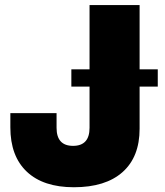

<svg xmlns="http://www.w3.org/2000/svg" viewBox="-20 -748 669 779"><path d="M279.8 11.7Q155.8 11.7 88.9 -51.3Q22 -114.3 22 -231.4V-289.1H209.5V-229.5Q209.5 -156.2 276.4 -156.2Q343.3 -156.2 343.3 -229.5V-727.5H546.4V-225.6Q546.4 -111.3 477.3 -49.8Q408.2 11.7 279.8 11.7ZM269.5 -396.5V-466.8H620.1V-396.5Z"/></svg>

Font: Inter Display Black
Style: Regular
Weight: 900
Designer: Rasmus Andersson
Foundry: rsms
Version: Version 4.000;git-a52131595